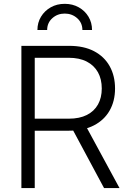

<svg xmlns="http://www.w3.org/2000/svg" viewBox="-20 -962 667 982"><path d="M89.4 0V-727.5H334Q409.2 -727.5 461.4 -700Q513.7 -672.4 541 -623.3Q568.4 -574.2 568.4 -509.3Q568.4 -444.8 540.5 -396.2Q512.7 -347.7 460.2 -320.6Q407.7 -293.5 332.5 -293.5H127V-355H332Q386.7 -355 424.3 -374Q461.9 -393.1 481.2 -427.7Q500.5 -462.4 500.5 -509.3Q500.5 -557.1 481 -592.3Q461.4 -627.4 423.8 -647Q386.2 -666.5 331.1 -666.5H157.7V0ZM512.2 0 335.9 -328.6H413.1L591.3 0ZM311 -942.4Q351.1 -942.4 382.8 -924.6Q414.6 -906.7 432.6 -876.5Q450.7 -846.2 450.7 -808.6H401.4Q401.4 -845.2 374.8 -868.9Q348.1 -892.6 311 -892.6Q273.9 -892.6 247.6 -868.9Q221.2 -845.2 221.2 -808.6H171.4Q171.4 -846.2 189.7 -876.5Q208 -906.7 239.5 -924.6Q271 -942.4 311 -942.4Z"/></svg>

Font: Inter 20pt Light
Style: Regular
Weight: 300
Version: Version 4.001;git-66647c0bb